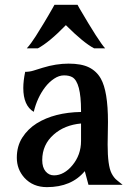

<svg xmlns="http://www.w3.org/2000/svg" viewBox="-20 -767 548 797"><path d="M428.2 -260.7 426.8 -167Q426.8 -79.6 442.9 -47.9Q452.6 -28.8 465.8 -18.6L488.8 0H347.2L332 -56.6Q276.9 9.8 174.8 9.8Q116.7 9.8 81.1 -29.3Q49.8 -64.5 49.8 -112.3Q49.8 -160.2 72.5 -195.8Q95.2 -231.4 132.3 -254.9Q205.6 -300.3 316.4 -302.2V-307.6Q316.4 -426.3 279.8 -446.8Q266.6 -454.1 245.8 -454.1Q225.1 -454.1 204.6 -440.4Q184.1 -426.8 167.5 -405.3Q134.3 -361.8 120.1 -302.7Q76.7 -328.6 76.7 -401.9Q76.7 -431.6 84.5 -468.8Q103 -468.8 119.6 -474.1L157.2 -485.8Q212.4 -502.9 265.1 -502.9Q317.9 -502.9 349.4 -487.3Q380.9 -471.7 398.4 -440.9Q428.2 -388.7 428.2 -260.7ZM279.8 -80.1Q316.4 -123.5 316.4 -182.1V-254.4Q248 -248 203.6 -209Q155.3 -167 155.3 -102.5Q155.3 -72.3 169.2 -55.7Q183.1 -39.1 204.1 -39.1Q225.1 -39.1 244.6 -50Q264.2 -61 279.8 -80.1ZM370.6 -566.4Q326.2 -589.8 253.4 -662.6Q184.1 -591.3 137.2 -566.4H91.3Q108.9 -585.9 128.4 -616.7Q168.9 -681.6 180.2 -701.7L198.2 -732.9Q204.6 -744.6 206.1 -747.1H301.8Q302.7 -744.6 309.6 -732.9Q391.6 -592.8 416.5 -566.4Z"/></svg>

Font: Amarante
Style: Regular
Weight: 400
Designer: Karolina Lach
Foundry: Sorkin Type Co.
Version: Version 1.001